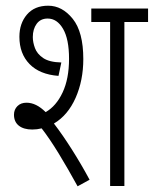

<svg xmlns="http://www.w3.org/2000/svg" viewBox="-20 -652 539 673"><path d="M93 -198Q63 -198 46 -211.5Q29 -225 29 -250Q29 -268 41 -280Q53 -292 73 -292Q107 -292 140 -259Q177 -280 199.5 -328Q222 -376 222 -446Q222 -515 201 -551Q180 -587 147 -587Q122 -587 108.5 -568.5Q95 -550 95 -522Q95 -504 102.5 -483.5Q110 -463 131.5 -448.5Q153 -434 195 -433L185 -386Q119 -391 83.5 -427.5Q48 -464 48 -523Q48 -570 74.5 -601Q101 -632 149 -632Q198 -632 235 -586Q272 -540 272 -445Q272 -370 245 -309Q218 -248 169 -219Q199 -180 232 -128Q265 -76 294 -22L252 1Q218 -61 186 -113.5Q154 -166 126 -202Q110 -198 93 -198ZM416 -575V0H366V-575H300V-622H499V-575Z"/></svg>

Font: Noto Sans ExtraCondensed Light
Style: Italic
Weight: 300
Width: 2
Italic angle: -12°
Designer: Monotype Design Team
Foundry: Monotype Imaging Inc.
Version: Version 2.013; ttfautohint (v1.8.4.7-5d5b)